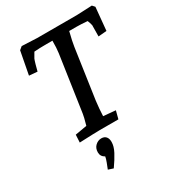

<svg xmlns="http://www.w3.org/2000/svg" viewBox="-225 -837 1106 1219"><g transform="rotate(-30 328.5 -227.5)"><path d="M143 -51 229 -66Q246 -126 248 -144L308 -553Q313 -588 313 -642H258Q220 -642 179 -639Q158 -603 157 -601Q153 -592 145.5 -566Q138 -540 133 -519L73 -524L105 -692L127 -710Q220 -705 237 -705H528Q546 -705 641 -710L657 -692L641 -524L580 -519Q581 -542 581 -601Q576 -621 569 -638Q521 -642 491 -642H436Q419 -574 414 -539L361 -174Q354 -118 352 -66L441 -58L426 0H289Q258 0 140 5ZM208 243Q216 223 224.5 201Q233 179 236 162Q208 147 208 117Q208 86 227.5 68Q247 50 271 50Q293 50 305 63.5Q317 77 317 102Q317 134 297 172Q277 210 245 255Z"/></g></svg>

Font: Andada Pro SemiBold
Style: Italic
Weight: 600
Italic angle: -6.99998°
Designer: Carolina Giovagnoli
Foundry: Huerta Tipografica
Version: Version 3.005